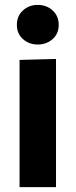

<svg xmlns="http://www.w3.org/2000/svg" viewBox="-20 -765 309 785"><path d="M134 -583Q99 -583 74 -605Q49 -627 49 -663Q49 -700 74 -722.5Q99 -745 134 -745Q170 -745 195 -722.5Q220 -700 220 -663Q220 -627 195 -605Q170 -583 134 -583ZM60 -520 209 -524V0H60Z"/></svg>

Font: Murecho SemiBold
Style: Regular
Weight: 600
Designer: Neil Summerour
Foundry: Positype
Version: Version 1.010; ttfautohint (v1.8.3)